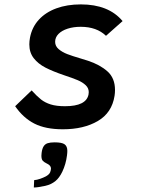

<svg xmlns="http://www.w3.org/2000/svg" viewBox="-20 -580 640 874"><path d="M49 -96.5 124 -168.5Q148.5 -141.5 167 -127Q185.5 -112.5 211.2 -104.5Q237 -96.5 276 -96.5Q372.5 -96.5 383 -150Q384 -157 384 -160.5Q384 -179 370 -192.2Q356 -205.5 333.8 -215Q311.5 -224.5 272 -237.5Q220.5 -255 187 -272.2Q153.5 -289.5 133.5 -315.2Q113.5 -341 113.5 -378Q113.5 -392 116.5 -408.5Q125.5 -456 156.5 -490Q187.5 -524 236.5 -542Q285.5 -560 348 -560Q474.5 -560 538 -484L462.5 -417Q420 -458 347.5 -458Q314.5 -458 288 -449.5Q261.5 -441 246.2 -425.5Q231 -410 231 -389.5Q231 -370 247.2 -356.2Q263.5 -342.5 286.2 -333.8Q309 -325 346.5 -314L380.5 -303.5Q435 -285.5 469.2 -255Q503.5 -224.5 503.5 -170.5Q503.5 -156.5 501.5 -144Q489.5 -66.5 425.2 -29Q361 8.5 266 8.5Q187 8.5 136.2 -17.5Q85.5 -43.5 49 -96.5ZM189.5 222.5Q199 217 204 211.2Q209 205.5 211 195Q212 190 212 187.5Q212 177 202 169.5Q198.5 167 195.8 165.8Q193 164.5 191.5 163.5Q180 158 174.2 151.2Q168.5 144.5 168.5 128.5Q168.5 125.5 169.5 115.5Q172 96 178.8 85.8Q185.5 75.5 197.2 71.8Q209 68 229 68Q262 68 274.2 77Q286.5 86 286.5 106.5Q286.5 116 285 127Q280 167.5 263.5 202Q249.5 230.5 232.5 244Q213 260 186 266Q151.5 273.5 134 273.5L135.5 240Q148.5 239 163.2 233.8Q178 228.5 189.5 222.5Z"/></svg>

Font: JuliaMono BoldItalic
Style: Regular
Weight: 700
Italic angle: -9°
Monospace: yes
Designer: cormullion
Foundry: corm
Version: Version 0.049; ttfautohint (v1.8.4)